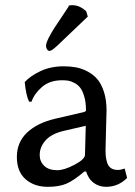

<svg xmlns="http://www.w3.org/2000/svg" viewBox="-20 -702 521 739"><path d="M310.1 -217.8 225.1 -198.2Q177.7 -187 155.3 -161.6Q132.8 -136.2 132.8 -105Q132.8 -80.6 150.1 -63.7Q167.5 -46.9 200.2 -46.9Q227.1 -46.9 266.8 -67.9Q306.6 -88.9 307.1 -106ZM310.1 -41H306.2V-43Q264.2 -7.3 235.8 4.9Q207.5 17.1 164.1 17.1Q111.8 17.1 78.4 -12.2Q44.9 -41.5 44.9 -98.1Q44.9 -154.3 84.2 -191.7Q123.5 -229 192.9 -245.1L304.2 -271Q311 -274.4 311 -275.9Q311 -306.6 304.7 -329.1Q298.3 -351.6 289.3 -363.5Q280.3 -375.5 266.8 -382.6Q253.4 -389.6 242.9 -391.4Q232.4 -393.1 219.2 -393.1Q171.4 -393.1 141.6 -367.2Q111.8 -341.3 101.1 -310.1L91.8 -311Q80.1 -334.5 75.2 -386.2Q96.7 -409.7 135.7 -428.2Q174.8 -446.8 225.1 -446.8Q250 -446.8 271.7 -442.9Q293.5 -439 315.9 -427.5Q338.4 -416 354.2 -397.7Q370.1 -379.4 380.1 -348.4Q390.1 -317.4 390.1 -276.9Q390.1 -273.4 388.2 -207.8Q386.2 -142.1 386.2 -126Q386.2 -110.4 387.2 -100.3Q388.2 -90.3 392.3 -76.4Q396.5 -62.5 406.7 -55.2Q417 -47.9 433.1 -47.9Q444.3 -47.9 460 -53.2L469.2 -17.1Q435.1 17.1 388.2 17.1Q360.4 17.1 339.6 1Q318.8 -15.1 310.1 -45.9ZM244.1 -676.8V-680.2Q250 -682.1 257.8 -682.1Q287.1 -682.1 312 -658.2L317.9 -638.2L201.2 -526.9Q178.7 -505.9 170.9 -505.9Q165.5 -505.9 161.4 -511.7Q157.2 -517.6 157.2 -525.9Q157.2 -536.1 167.5 -556.4Q177.7 -576.7 189.2 -594.2Q200.7 -611.8 219.2 -639.4Q237.8 -667 244.1 -676.8ZM168 -559.1V-558.1H167Z"/></svg>

Font: Linear Smooth Low Contrast
Style: Regular
Weight: 500
Designer: Philipp H. Poll, Flanker
Foundry: Philipp H. Poll, reworked by Flanker
Version: Version 1.010 | FøM Fix